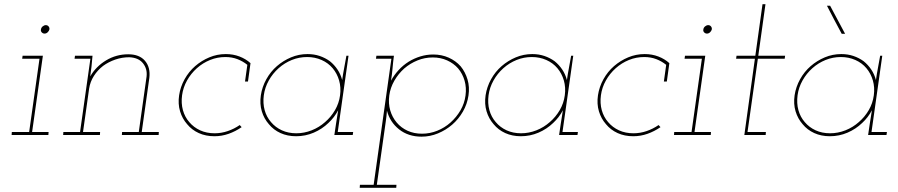

<svg xmlns="http://www.w3.org/2000/svg" viewBox="-20 -639 4252 909"><path d="M36 -14 35 0H209L210 -14H132L183 -375H87L85 -361H167L118 -14ZM174 -500Q172 -492 177.5 -486Q183 -480 191 -480Q199 -480 205.5 -486Q212 -492 214 -500Q215 -508 210 -514Q205 -520 197 -520Q189 -520 182 -514Q175 -508 174 -500Z M558 -14 557 0H731L732 -14H651L687 -270Q693 -320 666.5 -351Q640 -382 587 -382Q530 -382 482 -353Q434 -324 407 -277Q409 -290 410 -299.5Q411 -309 413 -322L418 -375H335L333 -361H408L359 -14H280L279 0H453L454 -14H373L402 -220Q407 -252 424.5 -279.5Q442 -307 468 -327Q494 -346 526 -357Q558 -368 592 -368Q636 -366 657 -339.5Q678 -313 674 -277L637 -14Z M1124 -37 1115 -47Q1089 -29 1058.5 -18.5Q1028 -8 996 -8Q958 -8 927.5 -22Q897 -36 876 -61Q855 -85 846 -117.5Q837 -150 842 -188Q847 -225 865.5 -258Q884 -291 912 -316Q940 -341 974.5 -355Q1009 -369 1047 -369Q1078 -369 1104 -359Q1130 -349 1151 -332L1140 -253H1154L1166 -340Q1144 -360 1114 -371.5Q1084 -383 1049 -383Q1008 -383 971 -367.5Q934 -352 904 -326Q874 -300 854 -264Q834 -228 828 -188Q822 -147 832.5 -112Q843 -77 866 -51Q888 -24 921 -9Q954 6 995 6Q1030 6 1062.5 -5.5Q1095 -17 1124 -37Z M1215 -188Q1209 -147 1219.5 -112Q1230 -77 1253 -51Q1275 -24 1308 -9Q1341 6 1382 6Q1426 6 1465.5 -11Q1505 -28 1535 -57Q1549 -70 1560.5 -85Q1572 -100 1581 -117Q1579 -101 1576 -85.5Q1573 -70 1571 -54L1563 0H1650L1652 -14H1579L1630 -375H1620Q1615 -346 1609.5 -317.5Q1604 -289 1600 -260Q1593 -287 1578 -309.5Q1563 -332 1542 -349Q1520 -365 1493.5 -374Q1467 -383 1436 -383Q1395 -383 1358 -367.5Q1321 -352 1291 -326Q1261 -300 1241 -264Q1221 -228 1215 -188ZM1229 -188Q1234 -225 1252.5 -258Q1271 -291 1299 -316Q1327 -341 1361.5 -355Q1396 -369 1434 -369Q1471 -369 1502.5 -355Q1534 -341 1555 -316Q1576 -291 1585.5 -258Q1595 -225 1590 -188Q1585 -150 1566 -117.5Q1547 -85 1519 -61Q1491 -36 1455.5 -22Q1420 -8 1383 -8Q1345 -8 1314.5 -22Q1284 -36 1263 -61Q1242 -85 1233 -117.5Q1224 -150 1229 -188Z M1684 236 1683 250H1856L1857 236H1764L1806 -61Q1809 -79 1809.5 -88Q1810 -97 1812 -115Q1826 -61 1869.5 -26.5Q1913 8 1976 8Q2016 8 2053.5 -7.5Q2091 -23 2121 -49Q2151 -75 2171.5 -110.5Q2192 -146 2198 -187Q2204 -227 2193.5 -262.5Q2183 -298 2161 -325Q2138 -351 2104.5 -366Q2071 -381 2031 -381Q2000 -381 1970.5 -372Q1941 -363 1915 -347Q1888 -330 1867 -307Q1846 -284 1831 -257Q1836 -286 1838.5 -316Q1841 -346 1845 -375H1762L1760 -361H1833L1749 236ZM2184 -187Q2179 -149 2160 -116.5Q2141 -84 2113 -59Q2085 -34 2050 -20Q2015 -6 1978 -6Q1940 -6 1909.5 -20Q1879 -34 1858 -59Q1837 -84 1827.5 -116.5Q1818 -149 1823 -187Q1828 -224 1847 -257Q1866 -290 1894 -315Q1922 -339 1956.5 -353Q1991 -367 2029 -367Q2066 -367 2097 -353Q2128 -339 2149 -315Q2170 -290 2179.5 -257Q2189 -224 2184 -187Z M2279 -188Q2273 -147 2283.5 -112Q2294 -77 2317 -51Q2339 -24 2372 -9Q2405 6 2446 6Q2490 6 2529.5 -11Q2569 -28 2599 -57Q2613 -70 2624.5 -85Q2636 -100 2645 -117Q2643 -101 2640 -85.5Q2637 -70 2635 -54L2627 0H2714L2716 -14H2643L2694 -375H2684Q2679 -346 2673.5 -317.5Q2668 -289 2664 -260Q2657 -287 2642 -309.5Q2627 -332 2606 -349Q2584 -365 2557.5 -374Q2531 -383 2500 -383Q2459 -383 2422 -367.5Q2385 -352 2355 -326Q2325 -300 2305 -264Q2285 -228 2279 -188ZM2293 -188Q2298 -225 2316.5 -258Q2335 -291 2363 -316Q2391 -341 2425.5 -355Q2460 -369 2498 -369Q2535 -369 2566.5 -355Q2598 -341 2619 -316Q2640 -291 2649.5 -258Q2659 -225 2654 -188Q2649 -150 2630 -117.5Q2611 -85 2583 -61Q2555 -36 2519.5 -22Q2484 -8 2447 -8Q2409 -8 2378.5 -22Q2348 -36 2327 -61Q2306 -85 2297 -117.5Q2288 -150 2293 -188Z M3107 -37 3098 -47Q3072 -29 3041.5 -18.5Q3011 -8 2979 -8Q2941 -8 2910.5 -22Q2880 -36 2859 -61Q2838 -85 2829 -117.5Q2820 -150 2825 -188Q2830 -225 2848.5 -258Q2867 -291 2895 -316Q2923 -341 2957.5 -355Q2992 -369 3030 -369Q3061 -369 3087 -359Q3113 -349 3134 -332L3123 -253H3137L3149 -340Q3127 -360 3097 -371.5Q3067 -383 3032 -383Q2991 -383 2954 -367.5Q2917 -352 2887 -326Q2857 -300 2837 -264Q2817 -228 2811 -188Q2805 -147 2815.5 -112Q2826 -77 2849 -51Q2871 -24 2904 -9Q2937 6 2978 6Q3013 6 3045.5 -5.5Q3078 -17 3107 -37Z M3172 -14 3171 0H3345L3346 -14H3268L3319 -375H3223L3221 -361H3303L3254 -14ZM3310 -500Q3308 -492 3313.5 -486Q3319 -480 3327 -480Q3335 -480 3341.5 -486Q3348 -492 3350 -500Q3351 -508 3346 -514Q3341 -520 3333 -520Q3325 -520 3318 -514Q3311 -508 3310 -500Z M3590 -619 3556 -375H3467L3465 -361H3554L3504 0H3605L3606 -14H3519L3568 -361H3695L3697 -375H3570L3604 -619Z M3742 -188Q3736 -147 3746.5 -112Q3757 -77 3780 -51Q3802 -24 3835 -9Q3868 6 3909 6Q3953 6 3992.5 -11Q4032 -28 4062 -57Q4076 -70 4087.5 -85Q4099 -100 4108 -117Q4106 -101 4103 -85.5Q4100 -70 4098 -54L4090 0H4177L4179 -14H4106L4157 -375H4147Q4142 -346 4136.5 -317.5Q4131 -289 4127 -260Q4120 -287 4105 -309.5Q4090 -332 4069 -349Q4047 -365 4020.5 -374Q3994 -383 3963 -383Q3922 -383 3885 -367.5Q3848 -352 3818 -326Q3788 -300 3768 -264Q3748 -228 3742 -188ZM3756 -188Q3761 -225 3779.5 -258Q3798 -291 3826 -316Q3854 -341 3888.5 -355Q3923 -369 3961 -369Q3998 -369 4029.5 -355Q4061 -341 4082 -316Q4103 -291 4112.5 -258Q4122 -225 4117 -188Q4112 -150 4093 -117.5Q4074 -85 4046 -61Q4018 -36 3982.5 -22Q3947 -8 3910 -8Q3872 -8 3841.5 -22Q3811 -36 3790 -61Q3769 -85 3760 -117.5Q3751 -150 3756 -188ZM3910 -612H3895Q3912 -579 3929.5 -545.5Q3947 -512 3965 -479H3981Q3963 -512 3945.5 -545.5Q3928 -579 3910 -612Z"/></svg>

Font: Josefin Slab Thin Thin
Style: Italic
Weight: 250
Italic angle: -12°
Version: Version 2.000